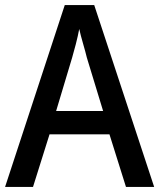

<svg xmlns="http://www.w3.org/2000/svg" viewBox="-20 -736 627 756"><path d="M476 0 411 -207H175L110 0H0L235 -716H351L587 0ZM322 -509Q317 -530 307 -564.5Q297 -599 292 -622Q287 -595 278.5 -562Q270 -529 264 -509L201 -299H386Z"/></svg>

Font: Noto Sans Gurmukhi SemiCondensed Medium
Style: Regular
Weight: 500
Width: 4
Designer: Jelle Bosma - Monotype Design Team
Foundry: Monotype Imaging Inc.
Version: Version 2.004; ttfautohint (v1.8.4.7-5d5b)